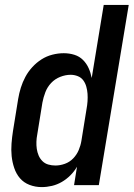

<svg xmlns="http://www.w3.org/2000/svg" viewBox="-20 -755 545 783"><path d="M150 8Q124 8 100.5 -1Q77 -10 61.5 -28Q46 -46 38 -70Q30 -94 27.5 -118.5Q25 -143 27 -169.5Q29 -196 33 -221L54 -351Q58 -375 65 -397.5Q72 -420 83.5 -441.5Q95 -463 112 -481.5Q129 -500 149.5 -513Q170 -526 193.5 -532Q217 -538 240 -538Q263 -538 283.5 -531.5Q304 -525 318.5 -510.5Q333 -496 341.5 -477Q350 -458 354 -437L403 -735H505L383 0H282L294 -75Q283 -56 267 -40Q251 -24 232 -13Q213 -2 192 3Q171 8 150 8ZM206 -80Q225 -80 244.5 -87Q264 -94 278.5 -109Q293 -124 301 -143Q309 -162 312 -181L333 -311Q336 -327 337 -342.5Q338 -358 337 -372.5Q336 -387 332 -401.5Q328 -416 319.5 -427.5Q311 -439 297 -444.5Q283 -450 268 -450Q247 -450 225.5 -441.5Q204 -433 188.5 -416.5Q173 -400 165 -379Q157 -358 153 -337L132 -207Q129 -192 128.5 -177Q128 -162 130 -148Q132 -134 137.5 -121Q143 -108 153 -98Q163 -88 177 -84Q191 -80 206 -80Z"/></svg>

Font: Iosevka Curly Semibold Oblique
Style: Regular
Weight: 600
Italic angle: -9°
Monospace: yes
Designer: Belleve Invis
Foundry: Belleve Invis
Version: Version 11.1.0; ttfautohint (v1.8.3)